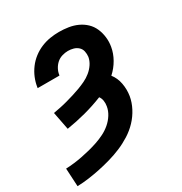

<svg xmlns="http://www.w3.org/2000/svg" viewBox="-181 -657 956 1009"><g transform="rotate(-30 296.5 -152.5)"><path d="M-1 223 -7 113Q18 112 43 109Q68 106 93.5 101Q119 96 144.5 89.5Q170 83 195 74.5Q220 66 244 54Q268 42 288.5 24.5Q309 7 323.5 -16Q338 -39 342 -64Q345 -81 342.5 -97Q340 -113 331 -125Q276 -103 219 -88Q162 -73 105 -64L84 -172Q106 -176 128 -180.5Q150 -185 171.5 -191Q193 -197 214.5 -203.5Q236 -210 257.5 -218Q279 -226 300 -236Q321 -246 339.5 -261Q358 -276 371 -295.5Q384 -315 388 -337Q390 -354 386.5 -370.5Q383 -387 371 -398Q359 -409 343 -413.5Q327 -418 310 -418Q293 -418 274.5 -412.5Q256 -407 242 -394.5Q228 -382 219 -365Q210 -348 208 -331L207 -328H75L76 -334Q80 -361 91 -387.5Q102 -414 119.5 -437.5Q137 -461 160.5 -479Q184 -497 210.5 -508Q237 -519 264.5 -523.5Q292 -528 319 -528Q348 -528 376.5 -523.5Q405 -519 430 -507.5Q455 -496 474.5 -477.5Q494 -459 505 -434Q516 -409 519.5 -380.5Q523 -352 518 -323Q512 -287 492.5 -252.5Q473 -218 443 -191Q465 -163 472 -125.5Q479 -88 473 -50Q467 -15 449.5 18.5Q432 52 406 79.5Q380 107 347.5 127.5Q315 148 280.5 162.5Q246 177 211 187Q176 197 141 204.5Q106 212 70 217Q34 222 -1 223Z"/></g></svg>

Font: Iosevka Aile Extrabold Oblique
Style: Regular
Weight: 800
Italic angle: -9°
Designer: Belleve Invis
Foundry: Belleve Invis
Version: Version 31.1.0; ttfautohint (v1.8.4)